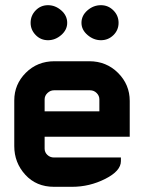

<svg xmlns="http://www.w3.org/2000/svg" viewBox="-20 -720 545 740"><path d="M165 -565Q137 -565 117.5 -585Q98 -605 98 -632Q98 -660 117.5 -680Q137 -700 165 -700Q193 -700 216 -680Q239 -660 239 -632Q239 -605 216 -585Q193 -565 165 -565ZM369 -565Q341 -565 317.5 -585Q294 -605 294 -632Q294 -660 317 -680Q340 -700 369 -700Q397 -700 417 -680Q437 -660 437 -632Q437 -604 417 -584.5Q397 -565 369 -565ZM188 -113H446V-99Q446 -61 385.5 -30.5Q325 0 258 0H188Q120 0 77.5 -46.5Q35 -93 35 -157V-333Q35 -395 79.5 -439.5Q124 -484 190 -484H324Q390 -484 435 -439Q480 -394 480 -331V-193H152V-147Q152 -133 162.5 -123Q173 -113 188 -113ZM152 -337V-291H363V-337Q363 -351 352.5 -361.5Q342 -372 327 -372H188Q174 -372 163 -361.5Q152 -351 152 -337Z"/></svg>

Font: FifthLeg
Style: Bold
Weight: 700
Designer: Jakub Steiner
Version: Version 1.0